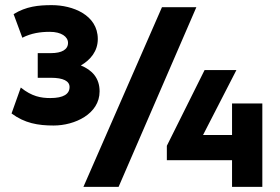

<svg xmlns="http://www.w3.org/2000/svg" viewBox="-20 -728 1092 748"><path d="M189 -239C271 -239 368 -284 368 -372C368 -424 339 -455 295 -473C333 -495 361 -529 361 -576C361 -670 263 -708 182 -708C129 -708 82 -703 33 -673L67 -581C102 -599 138 -604 174 -604C219 -604 245 -585 245 -561C245 -535 221 -521 178 -521H127V-425H178C227 -425 251 -412 251 -389C251 -362 228 -346 176 -346C140 -346 104 -352 61 -387L25 -286C76 -248 128 -239 189 -239ZM305 0H442L745 -700H611ZM884 0H1002V-325H884V-202H771L901 -455H777L630 -160V-104H884Z"/></svg>

Font: Finlandica
Style: Bold
Weight: 700
Designer: Niklas Ekholm, Juho Hiilivirta, Jaakko Suomalainen
Foundry: Helsinki Type Studio
Version: Version 2.000;Glyphs 3.2 (3202)